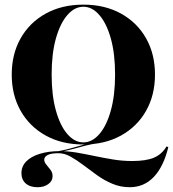

<svg xmlns="http://www.w3.org/2000/svg" viewBox="-20 -602 734 815"><path d="M139.5 192.7Q107.3 192.7 89.1 176.6Q71 160.5 71 133.1Q71 104 91.5 83.1Q112.1 62.1 149.2 50.8Q186.3 39.5 233.9 39.5Q270.2 39.5 307.3 46Q344.4 52.4 382.7 60.5Q421 68.5 460.5 75Q500 81.5 541.1 81.5Q600 81.5 633.5 67.3Q666.9 53.2 687.1 19.4L694.4 22.6Q674.2 105.6 632.7 149.2Q591.1 192.7 530.6 192.7Q491.9 192.7 457.3 178.2Q422.6 163.7 392.3 141.9Q362.1 120.2 333.9 98.8Q305.6 77.4 279.8 62.9Q254 48.4 228.2 48.4Q196.8 48.4 182.3 56Q167.7 63.7 167.7 75.8Q167.7 86.3 176.6 96.8Q185.5 107.3 194.4 119Q203.2 130.6 203.2 146Q203.2 166.1 185.1 179.4Q166.9 192.7 139.5 192.7ZM236.3 42.7 220.2 41.1Q246.8 36.3 267.7 31Q288.7 25.8 308.5 19.8Q328.2 13.7 350.4 8.1Q372.6 2.4 402.4 -1.6L403.2 4.8Q366.9 9.7 341.5 16.5Q316.1 23.4 292.3 29.8Q268.5 36.3 236.3 42.7ZM333.9 11.3Q242.7 11.3 174.2 -26.6Q105.6 -64.5 67.7 -131.5Q29.8 -198.4 29.8 -285.5Q29.8 -372.6 67.7 -439.5Q105.6 -506.5 174.2 -544.4Q242.7 -582.3 333.9 -582.3Q425 -582.3 493.5 -544.4Q562.1 -506.5 600 -439.5Q637.9 -372.6 637.9 -285.5Q637.9 -198.4 600 -131.5Q562.1 -64.5 493.5 -26.6Q425 11.3 333.9 11.3ZM333.9 2.4Q371 2.4 401.6 -32.7Q432.3 -67.7 450.4 -132.7Q468.5 -197.6 468.5 -285.5Q468.5 -374.2 450.4 -438.7Q432.3 -503.2 401.6 -538.3Q371 -573.4 333.9 -573.4Q296.8 -573.4 266.1 -538.3Q235.5 -503.2 217.3 -438.7Q199.2 -374.2 199.2 -285.5Q199.2 -197.6 217.3 -132.7Q235.5 -67.7 266.1 -32.7Q296.8 2.4 333.9 2.4Z"/></svg>

Font: Playfair 144pt SemiCondensed Black
Style: Regular
Weight: 900
Width: 4
Designer: Claus Eggers Sørensen
Foundry: Claus Eggers Sørensen
Version: Version 2.203